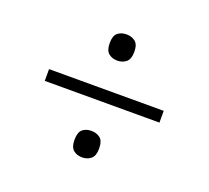

<svg xmlns="http://www.w3.org/2000/svg" viewBox="-87 -694 734 675"><g transform="rotate(20 279.5 -357.0)"><path d="M280 -489Q260 -489 247 -500Q234 -511 234 -538Q234 -566 247 -576.5Q260 -587 280 -587Q299 -587 312.5 -576.5Q326 -566 326 -538Q326 -511 312.5 -500Q299 -489 280 -489ZM65 -379H494V-335H65ZM280 -127Q260 -127 247 -138Q234 -149 234 -176Q234 -205 247 -215.5Q260 -226 280 -226Q299 -226 312.5 -215.5Q326 -205 326 -176Q326 -149 312.5 -138Q299 -127 280 -127Z"/></g></svg>

Font: Noto Serif Sinhala Light
Style: Regular
Weight: 300
Designer: Jelle Bosma - Monotype Design Team
Foundry: Monotype Imaging Inc.
Version: Version 2.007; ttfautohint (v1.8.4.7-5d5b)